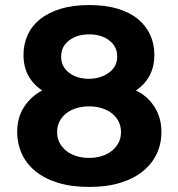

<svg xmlns="http://www.w3.org/2000/svg" viewBox="-20 -730 706 760"><path d="M333 10Q263 10 209.5 -6.5Q156 -23 120 -52.5Q84 -82 66 -122Q48 -162 48 -208Q48 -265 75.5 -307Q103 -349 147 -372Q112 -395 92.5 -430Q73 -465 73 -513Q73 -555 89.5 -591.5Q106 -628 138.5 -654Q171 -680 219.5 -695Q268 -710 333 -710Q397 -710 445.5 -695.5Q494 -681 526 -654.5Q558 -628 574.5 -592Q591 -556 591 -514Q591 -466 572 -430.5Q553 -395 518 -372Q564 -350 591.5 -307Q619 -264 619 -207Q619 -161 600.5 -121.5Q582 -82 546 -52.5Q510 -23 456.5 -6.5Q403 10 333 10ZM333 -418Q380 -419 412 -443Q444 -467 444 -506Q444 -546 412.5 -570Q381 -594 333 -594Q285 -594 253.5 -570Q222 -546 222 -506Q222 -466 253.5 -442Q285 -418 333 -418ZM333 -105Q359 -105 382 -112Q405 -119 422 -132.5Q439 -146 449 -164.5Q459 -183 459 -207Q459 -231 449 -250Q439 -269 422 -282Q405 -295 382 -302Q359 -309 333 -309Q306 -309 283 -302Q260 -295 243 -282Q226 -269 216 -250Q206 -231 206 -207Q206 -183 216 -164.5Q226 -146 243 -132.5Q260 -119 283 -112Q306 -105 333 -105Z"/></svg>

Font: Fz Rubik SemBd
Style: Regular
Weight: 600
Designer: Hubert and Fischer
Foundry: Hubert and Fischer
Version: Vit hóa bi FontZin.com